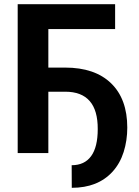

<svg xmlns="http://www.w3.org/2000/svg" viewBox="-20 -731 663 917"><path d="M529.8 -592.3H210.9V-408.2H291Q433.1 -408.2 510.5 -333.3Q587.9 -258.3 587.9 -121.6Q587.9 -60.1 570.6 -5.1Q553.2 49.8 517.6 88.9Q447.3 166 322.8 166L322.3 58.1Q383.8 58.1 415.3 14.6Q446.8 -28.8 446.8 -114.3Q447.8 -293 291.5 -293H210.9V0H64.5V-710.9H529.8Z"/></svg>

Font: Roboto-o
Style: o-Bold
Weight: 700
Designer: Google
Version: Version 2.134; 2016; ttfautohint (v1.6)